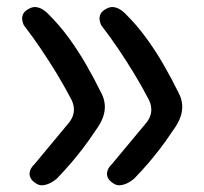

<svg xmlns="http://www.w3.org/2000/svg" viewBox="-20 -593 586 552"><path d="M304.6 -66.6Q293.6 -74 290.2 -81.8Q286.8 -89.5 287.8 -96.6Q288.8 -103.6 291.9 -108.9Q295 -114.2 298.1 -117.4Q301.2 -120.6 301.2 -120.6L401.8 -241.4Q424.6 -271.2 408.2 -305.8Q386.8 -346.8 365.1 -382.3Q343.4 -417.9 320.4 -452Q297.4 -486.1 271 -520.5Q271 -520.5 269.1 -525.2Q267.2 -529.9 266.3 -537.2Q265.4 -544.5 269 -552.5Q272.6 -560.5 284 -566.9Q295.8 -573.9 306.1 -572.6Q316.5 -571.2 324.8 -566.1Q333 -560.9 337.7 -556.2Q342.4 -551.5 342.4 -551.5Q373.1 -521.2 400.2 -484.1Q427.4 -446.9 451 -405.8Q474.6 -364.8 494.5 -324Q501.9 -310 503.6 -293.2Q505.4 -276.4 499.1 -257.4Q492.8 -238.5 475 -214.6Q457.4 -188 440.4 -165.9Q423.5 -143.8 405.9 -123.3Q388.2 -102.9 366.2 -79.9Q366.2 -79.9 360.6 -75.4Q355 -70.9 345.6 -66.2Q336.1 -61.5 325.4 -60.4Q314.8 -59.4 304.6 -66.6ZM82.1 -66.6Q71.1 -74 67.7 -81.8Q64.2 -89.5 65.2 -96.6Q66.2 -103.6 69.4 -108.9Q72.5 -114.2 75.6 -117.4Q78.8 -120.6 78.8 -120.6L179.2 -241.4Q202.1 -271.2 185.8 -305.8Q164.2 -346.8 142.6 -382.3Q120.9 -417.9 97.9 -452Q74.9 -486.1 48.5 -520.5Q48.5 -520.5 46.6 -525.2Q44.8 -529.9 43.8 -537.2Q42.9 -544.5 46.5 -552.5Q50.1 -560.5 61.5 -566.9Q73.2 -573.9 83.6 -572.6Q94 -571.2 102.2 -566.1Q110.5 -560.9 115.2 -556.2Q119.9 -551.5 119.9 -551.5Q150.6 -521.2 177.8 -484.1Q204.9 -446.9 228.5 -405.8Q252.1 -364.8 272 -324Q279.4 -310 281.1 -293.2Q282.9 -276.4 276.6 -257.4Q270.2 -238.5 252.5 -214.6Q234.9 -188 217.9 -165.9Q201 -143.8 183.4 -123.3Q165.8 -102.9 143.8 -79.9Q143.8 -79.9 138.1 -75.4Q132.5 -70.9 123.1 -66.2Q113.6 -61.5 102.9 -60.4Q92.2 -59.4 82.1 -66.6Z"/></svg>

Font: Sour Gummy Black
Style: Regular
Weight: 900
Version: Version 1.000